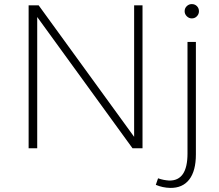

<svg xmlns="http://www.w3.org/2000/svg" viewBox="-20 -725 1069 939"><path d="M120 -699H169L646 -42L636 -39V-699H677V0H628L151 -657L162 -660V0H120ZM753 147Q767 152 780 154.5Q793 157 807 158Q897 160 897 26V-520H938V30Q938 111 905.5 153Q873 195 812 194Q775 193 742 179ZM918 -705Q933 -705 943 -695Q953 -685 953 -670Q953 -656 943 -645.5Q933 -635 918 -635Q904 -635 893.5 -645.5Q883 -656 883 -670Q883 -685 893.5 -695Q904 -705 918 -705Z"/></svg>

Font: Alexandria ExtraLight
Style: Regular
Weight: 250
Designer: Mohamed Gaber
Foundry: Kief Type Foundry
Version: Version 5.100